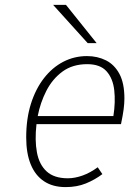

<svg xmlns="http://www.w3.org/2000/svg" viewBox="-20 -752 541 784"><path d="M248 12Q195.5 12 159.8 -11.8Q124 -35.5 105.5 -80.8Q87 -126 87 -191Q87 -267 106.2 -328Q125.5 -389 159.5 -432.8Q193.5 -476.5 238.5 -499.8Q283.5 -523 335 -523Q378 -523 412.8 -505.5Q447.5 -488 467.8 -450Q488 -412 488 -350Q488 -330 484.8 -305.2Q481.5 -280.5 474 -245H129Q121.5 -179.5 130.8 -129.8Q140 -80 170.5 -52Q201 -24 257 -24Q285.5 -24 317 -35.2Q348.5 -46.5 379 -69L398 -41Q367.5 -18 330.8 -3Q294 12 248 12ZM134 -278H443Q452 -335.5 446.5 -383.8Q441 -432 415 -461Q389 -490 336 -490Q276.5 -490 235.2 -459.8Q194 -429.5 169.2 -381Q144.5 -332.5 134 -278ZM338 -576 197 -732H249.5L374.5 -576Z"/></svg>

Font: Overpass Thin
Style: Italic
Weight: 250
Italic angle: -10°
Designer: Delve Withrington, Dave Bailey, Thomas Jockin
Foundry: Delve Fonts LLC
Version: Version 4.000